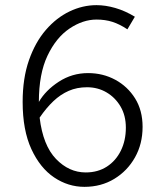

<svg xmlns="http://www.w3.org/2000/svg" viewBox="-20 -718 640 746"><path d="M68 -322Q68 -414 92.5 -484Q117 -554 158 -601.5Q199 -649 250 -673.5Q301 -698 355 -698Q390 -698 428 -687Q466 -676 504 -653L475 -604Q445 -624 417 -633Q389 -642 355 -642Q302 -642 250 -607Q198 -572 164.5 -501.5Q131 -431 131 -322Q157 -367 208.5 -400.5Q260 -434 322 -434Q380 -434 428 -408Q476 -382 505 -335.5Q534 -289 534 -225Q534 -159 504.5 -106.5Q475 -54 424 -23Q373 8 308 8Q245 8 190.5 -28.5Q136 -65 102 -138.5Q68 -212 68 -322ZM134 -261Q147 -153 197.5 -100.5Q248 -48 313 -48Q360 -48 395 -70.5Q430 -93 449.5 -132.5Q469 -172 469 -222Q469 -269 448.5 -304Q428 -339 394 -359Q360 -379 318 -379Q279 -379 247 -365Q215 -351 187.5 -325Q160 -299 134 -261Z"/></svg>

Font: Radio Canada Light
Style: Regular
Weight: 300
Designer: Charles Daoud, Etienne Aubert Bonn, Alexandre Saumier Demers, Jacques Le Bailly
Foundry: Radio-Canada
Version: Version 2.104;gftools[0.9.28.dev5+ged2979d]